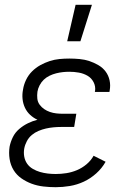

<svg xmlns="http://www.w3.org/2000/svg" viewBox="-20 -772 540 800"><path d="M212 8Q186 8 160.5 5Q135 2 112 -6.5Q89 -15 69 -29Q49 -43 36.5 -63.5Q24 -84 20 -109.5Q16 -135 20 -161Q24 -181 33.5 -200.5Q43 -220 60 -234.5Q77 -249 96.5 -258.5Q116 -268 136 -273Q119 -281 105.5 -293.5Q92 -306 84 -323Q76 -340 74 -359.5Q72 -379 76 -399Q79 -419 88.5 -439Q98 -459 113.5 -474.5Q129 -490 148 -500.5Q167 -511 187 -517.5Q207 -524 227.5 -526Q248 -528 269 -528Q290 -528 311.5 -526Q333 -524 352.5 -517.5Q372 -511 390 -500.5Q408 -490 420 -474Q432 -458 436.5 -437.5Q441 -417 437 -395L436 -389H375L376 -392Q379 -412 370 -429.5Q361 -447 344.5 -456.5Q328 -466 308.5 -469.5Q289 -473 269 -473Q255 -473 241.5 -471.5Q228 -470 214 -466.5Q200 -463 186.5 -456.5Q173 -450 162.5 -440Q152 -430 145 -416.5Q138 -403 136 -390Q134 -375 135.5 -361Q137 -347 145 -336Q153 -325 164 -317.5Q175 -310 188 -305.5Q201 -301 215 -299.5Q229 -298 243 -298H298L289 -243H234Q219 -243 203 -241.5Q187 -240 171.5 -236.5Q156 -233 140.5 -226.5Q125 -220 112.5 -209.5Q100 -199 92 -184Q84 -169 81 -153Q78 -136 81 -119.5Q84 -103 93 -90Q102 -77 116.5 -68.5Q131 -60 146.5 -55.5Q162 -51 178.5 -49Q195 -47 212 -47Q234 -47 256.5 -50.5Q279 -54 300.5 -63Q322 -72 340.5 -87.5Q359 -103 370 -123L420 -98Q405 -71 381 -49.5Q357 -28 329 -15Q301 -2 271 3Q241 8 212 8ZM260 -600 295 -752H363L315 -600Z"/></svg>

Font: Iosevka Curly Light
Style: Italic
Weight: 300
Italic angle: -9°
Monospace: yes
Designer: Belleve Invis
Foundry: Belleve Invis
Version: Version 22.1.2; ttfautohint (v1.8.4)